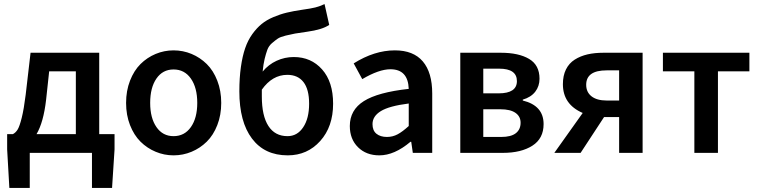

<svg xmlns="http://www.w3.org/2000/svg" viewBox="-20 -750 3722 942"><path d="M126 0V171.9H25.9L15.1 -17.1V-91.8H43Q57.1 -99.1 66.7 -114.7Q76.2 -130.4 86.7 -172.4Q97.2 -214.4 106 -285.2L129.9 -491.2H466.8V-91.8H542V-17.1L529.8 171.9H431.2V0ZM206.1 -259.8Q193.4 -149.9 159.2 -91.8H352.1V-399.9H221.2Z M831.5 12.2Q785.6 12.2 743.7 -5.4Q701.7 -22.9 669.4 -54.9Q637.2 -86.9 617.9 -136.2Q598.6 -185.5 598.6 -245.1Q598.6 -304.7 617.9 -354.2Q637.2 -403.8 669.4 -435.8Q701.7 -467.8 743.7 -485.4Q785.6 -502.9 831.5 -502.9Q877.9 -502.9 919.9 -485.4Q961.9 -467.8 994.4 -435.8Q1026.9 -403.8 1046.1 -354.2Q1065.4 -304.7 1065.4 -245.1Q1065.4 -185.5 1046.1 -136.2Q1026.9 -86.9 994.4 -54.9Q961.9 -22.9 919.9 -5.4Q877.9 12.2 831.5 12.2ZM831.5 -82Q885.3 -82 916.5 -126.5Q947.8 -170.9 947.8 -245.1Q947.8 -319.8 916.5 -364.5Q885.3 -409.2 831.5 -409.2Q778.3 -409.2 747.6 -364.7Q716.8 -320.3 716.8 -245.1Q716.8 -170.9 747.6 -126.5Q778.3 -82 831.5 -82Z M1391.6 12.2Q1278.3 12.2 1216.3 -70.1Q1154.3 -152.3 1154.3 -301.8Q1154.3 -368.2 1161.9 -421.4Q1169.4 -474.6 1182.9 -513.7Q1196.3 -552.7 1218 -582.8Q1239.7 -612.8 1263.7 -632.3Q1287.6 -651.9 1321 -666Q1354.5 -680.2 1387 -688Q1419.4 -695.8 1462.4 -702.1Q1505.4 -708 1527.6 -713.6Q1549.8 -719.2 1572.3 -730L1595.2 -627.9Q1561.5 -604.5 1486.3 -594.2Q1446.8 -588.9 1427.7 -585.4Q1408.7 -582 1381.8 -575.4Q1355 -568.8 1342.8 -560.5Q1330.6 -552.2 1314.7 -538.6Q1298.8 -524.9 1291.7 -505.9Q1284.7 -486.8 1278.3 -460.7Q1272 -434.6 1268.6 -398.9Q1297.4 -433.6 1337.2 -451.9Q1377 -470.2 1421.4 -470.2Q1506.3 -470.2 1560.3 -409.4Q1614.3 -348.6 1614.3 -241.2Q1614.3 -128.4 1551 -58.1Q1487.8 12.2 1391.6 12.2ZM1390.6 -82Q1438.5 -82 1467.5 -125.5Q1496.6 -168.9 1496.6 -241.2Q1496.6 -311.5 1469 -347.2Q1441.4 -382.8 1389.6 -382.8Q1315.9 -382.8 1264.6 -310.1V-276.9Q1264.6 -181.6 1296.9 -131.8Q1329.1 -82 1390.6 -82Z M1841.3 12.2Q1776.9 12.2 1736.6 -27.6Q1696.3 -67.4 1696.3 -131.8Q1696.3 -210.4 1765.1 -253.9Q1834 -297.4 1985.4 -314Q1981.9 -410.2 1895.5 -410.2Q1839.4 -410.2 1757.3 -361.8L1715.3 -439Q1816.9 -502.9 1917.5 -502.9Q2008.3 -502.9 2054.4 -448.7Q2100.6 -394.5 2100.6 -291V0H2005.4L1997.6 -54.2H1993.7Q1915 12.2 1841.3 12.2ZM1878.4 -78.1Q1906.7 -78.1 1930.9 -91.1Q1955.1 -104 1985.4 -131.8V-242.2Q1889.2 -230 1848.4 -204.8Q1807.6 -179.7 1807.6 -141.1Q1807.6 -109.4 1826.9 -93.8Q1846.2 -78.1 1878.4 -78.1Z M2238.3 0V-491.2H2437Q2524.9 -491.2 2575.9 -460.9Q2627 -430.7 2627 -363.8Q2627 -327.1 2606 -300Q2585 -272.9 2544.9 -261.2V-256.8Q2647 -231.9 2647 -141.1Q2647 -70.3 2592 -35.2Q2537.1 0 2447.3 0ZM2351.1 -292H2426.3Q2516.1 -292 2516.1 -352.1Q2516.1 -413.1 2429.2 -413.1H2351.1ZM2351.1 -78.1H2439Q2487.3 -78.1 2510.7 -96.4Q2534.2 -114.7 2534.2 -147.9Q2534.2 -178.7 2509 -196.3Q2483.9 -213.9 2435.1 -213.9H2351.1Z M3017.6 0V-175.8H2945.8H2943.8L2828.6 0H2699.7L2838.9 -195.8Q2741.7 -237.8 2741.7 -336.9Q2741.7 -378.9 2756.8 -409.4Q2772 -439.9 2799.8 -457.5Q2827.6 -475.1 2862.5 -483.2Q2897.5 -491.2 2940.9 -491.2H3132.8V0ZM2956.5 -256.8H3017.6V-404.8H2956.5Q2856 -404.8 2856 -334Q2856 -297.9 2882.3 -277.3Q2908.7 -256.8 2956.5 -256.8Z M3386.7 0V-399.9H3232.4V-491.2H3656.7V-399.9H3502.4V0Z"/></svg>

Font: Toshiba Sans Medium
Style: Regular
Weight: 500
Designer: Paul D. Hunt
Foundry: Toshiba Corporation
Version: Version 2.020;PS 2.0;hotconv 1.0.86;makeotf.lib2.5.63406